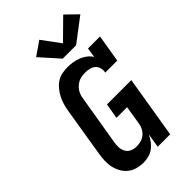

<svg xmlns="http://www.w3.org/2000/svg" viewBox="-294 -1086 1188 1188"><g transform="rotate(-45 300.0 -492.0)"><path d="M218 8Q189 8 162 0.5Q135 -7 114 -23.5Q93 -40 79.5 -64Q66 -88 60 -114.5Q54 -141 55 -170Q56 -199 61 -228L114 -553Q118 -576 125 -599.5Q132 -623 143.5 -645Q155 -667 171.5 -687Q188 -707 209 -720.5Q230 -734 254.5 -738.5Q279 -743 302 -743Q326 -743 349.5 -739Q373 -735 394 -726.5Q415 -718 433 -704Q451 -690 463 -671L473 -735H578L548 -554H443Q447 -573 442 -591.5Q437 -610 424 -621.5Q411 -633 392.5 -637.5Q374 -642 355 -642Q341 -642 326 -640Q311 -638 297.5 -631.5Q284 -625 272 -614.5Q260 -604 251.5 -591.5Q243 -579 238.5 -565Q234 -551 232 -536L178 -212Q174 -190 175 -168Q176 -146 186.5 -128Q197 -110 216 -101.5Q235 -93 257 -93Q276 -93 295 -98Q314 -103 329.5 -115.5Q345 -128 354.5 -145.5Q364 -163 367 -182L387 -307H294L311 -407H524L457 0H348L363 -93Q353 -71 338.5 -51.5Q324 -32 305 -18Q286 -4 263 2Q240 8 218 8ZM435 -801H318L208 -924L298 -986L386 -867L513 -992L589 -918Z"/></g></svg>

Font: Iosevka Curly Slab ExObl
Style: Bold
Weight: 700
Width: 7
Italic angle: -9°
Monospace: yes
Designer: Belleve Invis
Foundry: Belleve Invis
Version: Version 11.0.0; ttfautohint (v1.8.3)